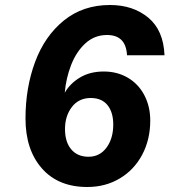

<svg xmlns="http://www.w3.org/2000/svg" viewBox="-20 -736 678 768"><path d="M82 -262Q82 -385 120.5 -488.5Q159 -592 235.5 -654Q312 -716 420 -716Q512 -716 573 -665.5Q634 -615 638 -515H488Q484 -596 408 -596Q358 -596 321.5 -562.5Q285 -529 264.5 -476Q244 -423 239 -365Q260 -402 300 -426Q340 -450 395 -450Q449 -450 491.5 -425Q534 -400 557.5 -355Q581 -310 581 -254Q581 -178 549 -117.5Q517 -57 459.5 -22.5Q402 12 329 12Q213 12 147.5 -62.5Q82 -137 82 -262ZM433 -238Q433 -287 410 -315.5Q387 -344 343 -344Q295 -344 267.5 -308Q240 -272 240 -220Q240 -168 265 -138.5Q290 -109 334 -109Q379 -109 406 -145.5Q433 -182 433 -238Z"/></svg>

Font: CBA Beacon Sans Extra Bold
Style: Italic
Weight: 800
Italic angle: -13°
Designer: Wei Huang
Foundry: Wei Huang
Version: Version 1.002